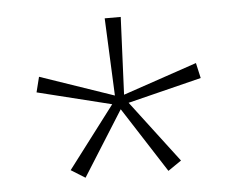

<svg xmlns="http://www.w3.org/2000/svg" viewBox="-39 -803 628 501"><g transform="rotate(-5 275.5 -552.5)"><path d="M294 -758 285 -555 479 -621 488 -581 295 -533 418 -371 383 -347 273 -518 166 -348 129 -371 252 -533 58 -581 68 -621 261 -555 252 -758Z"/></g></svg>

Font: Noto Sans Arabic UI XLt
Style: Regular
Weight: 200
Designer: Monotype Design Team, Nadine Chahine and Nizar Qandah
Foundry: Monotype Imaging Inc.
Version: Version 2.010; ttfautohint (v1.8.4.7-5d5b)